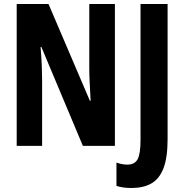

<svg xmlns="http://www.w3.org/2000/svg" viewBox="-20 -734 926 966"><path d="M558.1 0H397L188 -498H184.1Q188.5 -445.8 190.2 -403.8Q191.9 -361.8 191.9 -331.1V0H64V-713.9H224.1L432.1 -227.1H436Q433.1 -277.3 431.2 -317.9Q429.2 -358.4 429.2 -389.2V-713.9H558.1ZM642.1 211.9Q622.1 211.9 602.5 209.5Q583 207 565.9 201.2V84Q578.1 88.4 591.8 91.3Q605.5 94.2 621.1 94.2Q657.7 94.2 672.4 67.1Q687 40 687 -30.8V-713.9H823.2V-33.2Q823.2 59.6 802.2 113.3Q781.2 167 740.7 189.5Q700.2 211.9 642.1 211.9Z"/></svg>

Font: Open Sans Condensed
Style: Bold
Weight: 700
Width: 3
Designer: Monotype Design Team
Foundry: Monotype Imaging Inc.
Version: Version 3.003; ttfautohint (v1.8.4)